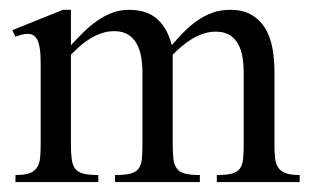

<svg xmlns="http://www.w3.org/2000/svg" viewBox="-20 -367 627 387"><path d="M417 0V-14.2Q436.5 -14.2 447.5 -17.1Q458.5 -20 463.6 -27.3Q468.8 -34.7 470 -46.6Q471.2 -58.6 471.2 -76.2V-222.2Q471.2 -236.3 469 -250.7Q466.8 -265.1 460.7 -276.9Q454.6 -288.6 443.6 -295.9Q432.6 -303.2 415 -303.2Q402.3 -303.2 390.4 -299.3Q378.4 -295.4 367.4 -288.8Q356.4 -282.2 346.7 -273.9Q336.9 -265.6 328.1 -256.8V-76.2Q328.1 -58.6 329.6 -46.6Q331.1 -34.7 336.4 -27.3Q341.8 -20 352.8 -17.1Q363.8 -14.2 382.8 -14.2V0H211.9V-14.2Q231.9 -14.2 242.9 -17.1Q253.9 -20 259.3 -27.1Q264.6 -34.2 265.9 -46.1Q267.1 -58.1 267.1 -76.2V-222.2Q267.1 -236.8 264.6 -251.5Q262.2 -266.1 256.1 -277.8Q250 -289.6 238.8 -296.9Q227.5 -304.2 210 -304.2Q196.8 -304.2 184.8 -300Q172.9 -295.9 161.9 -289.3Q150.9 -282.7 141.4 -274.2Q131.8 -265.6 123 -256.8V-76.2Q123 -58.6 124.5 -46.6Q126 -34.7 131.3 -27.3Q136.7 -20 147.9 -17.1Q159.2 -14.2 178.2 -14.2V0H11.2V-14.2Q29.3 -14.2 39.3 -17.8Q49.3 -21.5 54.4 -29.1Q59.6 -36.6 60.8 -48.3Q62 -60.1 62 -76.2V-237.3Q62 -248.5 61.3 -259.5Q60.5 -270.5 58.1 -279.3Q55.7 -288.1 50.3 -293.5Q44.9 -298.8 36.1 -298.8Q29.8 -298.8 23.4 -297.1Q17.1 -295.4 11.2 -293L4.9 -306.2L106.9 -347.2H123V-275.9Q134.8 -288.6 147.5 -301.3Q160.2 -314 174.6 -324.2Q189 -334.5 205.1 -340.8Q221.2 -347.2 240.2 -347.2Q276.4 -347.2 297.1 -328.4Q317.9 -309.6 326.2 -275.9Q337.9 -289.6 350.3 -302.2Q362.8 -314.9 377 -325Q391.1 -335 407.5 -341.1Q423.8 -347.2 443.8 -347.2Q471.2 -347.2 488.5 -336.2Q505.9 -325.2 515.9 -307.6Q525.9 -290 529.5 -267.6Q533.2 -245.1 533.2 -222.2V-76.2Q533.2 -60.5 534.4 -48.8Q535.6 -37.1 540.8 -29.3Q545.9 -21.5 556.2 -17.8Q566.4 -14.2 584 -14.2V0Z"/></svg>

Font: Scheherazade Rohingya
Style: Regular
Weight: 400
Designer: SIL International
Foundry: SIL International
Version: Version 2.000 (build 440/429)